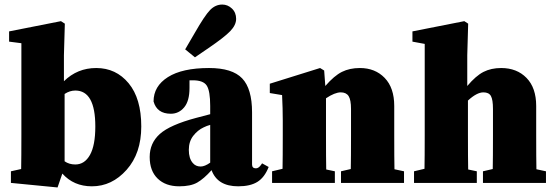

<svg xmlns="http://www.w3.org/2000/svg" viewBox="-20 -804 2437 844"><path d="M264 -391V-95Q284 -81 311 -81Q352 -81 375.5 -123Q399 -165 399 -248Q399 -406 311 -406Q287 -406 264 -391ZM261 -561V-447Q320 -505 403 -505Q490 -505 545.5 -438Q601 -371 601 -248Q601 -130 536.5 -57.5Q472 15 384 15Q304 15 254 -41L233 20L28 0V-51L73 -61Q74 -110 74 -210V-614L20 -621V-666L248 -711L265 -700Z M897 -593 837 -552 794 -587 836 -659Q880 -736 903.5 -760Q927 -784 957 -784Q981 -784 999.5 -766.5Q1018 -749 1018 -721Q1018 -694 992 -667Q966 -640 897 -593ZM904 -89V-255Q889 -251 875 -244Q849 -232 829.5 -207Q810 -182 810 -145Q810 -108 827 -88Q840 -72 862 -72Q880 -72 904 -89ZM1132 -86 1161 -70Q1143 -24 1111.5 -4.5Q1080 15 1027 15Q936 15 910 -56Q876 -18 847 -1.5Q818 15 768 15Q708 15 673 -19Q638 -53 638 -114Q638 -175 682.5 -215Q727 -255 843 -286L904 -302V-338Q904 -404 889 -427.5Q874 -451 828 -451H813V-417Q813 -360 789.5 -332Q766 -304 731 -304Q670 -304 655 -358Q655 -425 718 -465Q781 -505 899 -505Q1001 -505 1044.5 -459.5Q1088 -414 1088 -310V-81Q1088 -64 1105 -64Q1117 -64 1128 -80Z M1714 -60 1756 -51V0H1479V-51L1522 -61Q1523 -109 1523 -210V-325Q1523 -365 1512.5 -381.5Q1502 -398 1478 -398Q1452 -398 1413 -372V-210Q1413 -108 1414 -59L1452 -51V0H1176V-51L1222 -62Q1223 -110 1223 -210V-274Q1223 -326 1220 -386L1166 -395V-436L1387 -505L1405 -494L1410 -426Q1449 -471 1483 -488Q1517 -505 1562 -505Q1629 -505 1671 -461.5Q1713 -418 1713 -338V-210Q1713 -108 1714 -60Z M2338 -60 2380 -51V0H2103V-51L2146 -61Q2147 -109 2147 -210V-325Q2147 -366 2138 -382Q2129 -398 2105 -398Q2076 -398 2037 -362V-210Q2037 -108 2038 -59L2076 -51V0H1800V-51L1846 -62Q1847 -110 1847 -210V-611L1793 -621V-666L2021 -711L2038 -700L2034 -561V-426Q2072 -471 2105.5 -488Q2139 -505 2183 -505Q2252 -505 2294.5 -461.5Q2337 -418 2337 -338V-210Q2337 -108 2338 -60Z"/></svg>

Font: TypoPRO Source Serif Pro
Style: Regular
Weight: 900
Designer: Frank Grießhammer
Foundry: Adobe Systems Incorporated
Version: Version 1.017;PS 1.0;hotconv 1.0.79;makeotf.lib2.5.61930